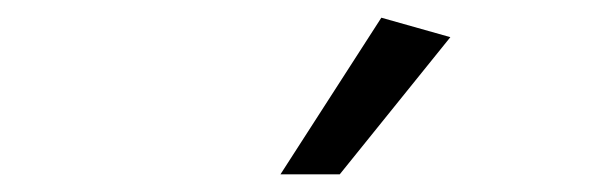

<svg xmlns="http://www.w3.org/2000/svg" viewBox="-20 -770 682 217"><path d="M297 -573 411 -750 489 -728 364 -573Z"/></svg>

Font: LivvicRegular
Style: Regular
Weight: 400
Designer: Jacques Le Bailly, Baron von Fonthausen
Version: Version 1.001; ttfautohint (v1.8.2)